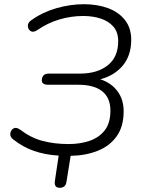

<svg xmlns="http://www.w3.org/2000/svg" viewBox="-20 -733 683 913"><path d="M264 160Q236 160 241 127L259 7Q194 3 141 -15.5Q88 -34 43 -70Q27 -82 29 -98Q31 -114 43.5 -122Q56 -130 75 -117Q126 -78 182 -63Q238 -48 307 -48Q360 -48 405 -63Q450 -78 477.5 -112.5Q505 -147 505 -207Q505 -268 466 -299Q427 -330 352 -330H209Q176 -330 179 -355Q182 -383 212 -383H360Q443 -383 492.5 -422.5Q542 -462 542 -537Q542 -580 519.5 -606Q497 -632 459.5 -644.5Q422 -657 376 -657Q318 -657 262.5 -640.5Q207 -624 159 -591Q139 -577 126 -585Q113 -593 112.5 -609.5Q112 -626 129 -637Q182 -675 248 -694Q314 -713 379 -713Q442 -713 493 -694.5Q544 -676 574 -638Q604 -600 604 -544Q604 -470 564.5 -422Q525 -374 457 -356Q509 -339 538.5 -299.5Q568 -260 568 -204Q568 -131 534.5 -84.5Q501 -38 443.5 -15.5Q386 7 316 8L296 132Q292 160 264 160Z"/></svg>

Font: Nunito Light
Style: Italic
Weight: 300
Italic angle: -9°
Designer: Vernon Adams
Foundry: Vernon Adams
Version: Version 3.601; ttfautohint (v1.8.2.53-6de2)